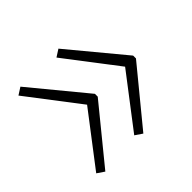

<svg xmlns="http://www.w3.org/2000/svg" viewBox="-106 -589 625 625"><g transform="rotate(-45 206.5 -276.5)"><path d="M385 -271V-284L229 -472L204 -456L341 -277L204 -98L229 -81ZM209 -271V-284L54 -472L29 -456L166 -277L29 -98L54 -81Z"/></g></svg>

Font: Noto Sans Ethiopic ExtraLight
Style: Regular
Weight: 200
Designer: Monotype Design Team
Foundry: Monotype Imaging Inc.
Version: Version 2.102